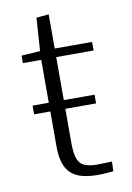

<svg xmlns="http://www.w3.org/2000/svg" viewBox="-79 -719 534 775"><g transform="rotate(-10 188.5 -331.5)"><path d="M47.9 -281.2V-316.9H301.8V-281.2ZM257.3 4.4Q220.7 4.4 193.6 -3.2Q166.5 -10.7 149.2 -27.1Q131.8 -43.5 123 -70.6Q114.3 -97.7 114.3 -137.2V-492.7H39.1V-523.4L115.7 -528.3L125 -663.6L175.8 -668.5V-528.3H329.1V-493.2H175.8V-140.1Q175.8 -98.6 184.1 -76.4Q192.4 -54.2 211.2 -45.9Q230 -37.6 260.7 -37.1Q282.2 -37.1 299.8 -38.1Q317.4 -39.1 324.2 -39.1L322.8 0.5Q314 1.5 298.6 2.9Q283.2 4.4 257.3 4.4Z"/></g></svg>

Font: Comme ExtraLight
Style: Regular
Weight: 250
Version: Version 1.000;gftools[0.9.27]